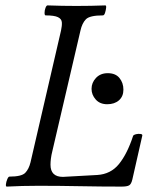

<svg xmlns="http://www.w3.org/2000/svg" viewBox="-20 -688 555 711"><path d="M5 3Q1 3 2 -6Q3 -15 7 -24.5Q11 -34 15 -34Q60 -34 73.5 -48Q87 -62 93 -87L206 -575Q210 -593 209 -605.5Q208 -618 194.5 -624.5Q181 -631 149 -631Q145 -631 145 -640.5Q145 -650 148.5 -659Q152 -668 156 -668Q183 -667 210 -666.5Q237 -666 263 -666Q290 -666 317 -666.5Q344 -667 370 -668Q374 -668 373 -659Q372 -650 369 -640.5Q366 -631 361 -631Q312 -631 298 -616.5Q284 -602 278 -575L174 -129Q170 -113 168.5 -100.5Q167 -88 167 -78Q167 -33 213 -33L340 -40Q390 -43 420.5 -80.5Q451 -118 473 -185Q475 -189 483.5 -191Q492 -193 500 -192Q508 -191 507 -186L470 -23Q466 -6 458 -1.5Q450 3 430 3Q354 3 276.5 1.5Q199 0 122 0Q61 0 5 3ZM377 -302Q350 -302 334.5 -319.5Q319 -337 319 -359Q319 -382 335.5 -399.5Q352 -417 379 -417Q408 -417 422.5 -399Q437 -381 437 -356Q437 -331 420.5 -316.5Q404 -302 377 -302Z"/></svg>

Font: Junicode Two Beta Condensed
Style: Italic
Weight: 400
Width: 3
Italic angle: -9°
Version: Version 1.053; ttfautohint (v1.8.4)